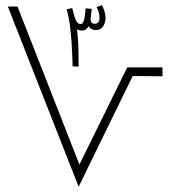

<svg xmlns="http://www.w3.org/2000/svg" viewBox="-20 -715 662 735"><path d="M281 0 10 -690H47L284 -85L467 -457H602V-423L488 -424ZM281 -460 258 -461Q258 -469 257 -494Q256 -519 254 -552Q252 -585 247.5 -619Q243 -653 235 -679L256 -684V-685L266 -649Q271 -634 276.5 -628.5Q282 -623 289 -623Q296 -623 300.5 -634.5Q305 -646 308 -683L331 -681L327 -645Q325 -624 344 -624Q350 -624 355.5 -629Q361 -634 361 -647Q361 -658 357.5 -669Q354 -680 350 -688L370 -695Q375 -687 379.5 -673.5Q384 -660 384 -646Q384 -629 375 -614.5Q366 -600 347 -600Q327 -600 319 -615Q316 -608 309.5 -603Q303 -598 293 -598Q283 -598 275 -603Q280 -559 280.5 -518.5Q281 -478 281 -460Z"/></svg>

Font: Noto Sans Arabic Cond ExtLt
Style: Regular
Weight: 200
Width: 3
Designer: Monotype Design Team, Nadine Chahine, Nizar Qandah and Khaled Hosny
Foundry: Monotype Imaging Inc.
Version: Version 2.012; ttfautohint (v1.8.4.7-5d5b)